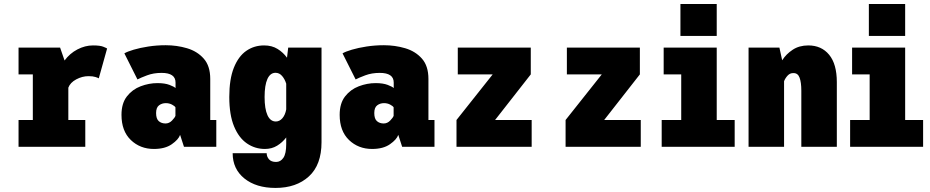

<svg xmlns="http://www.w3.org/2000/svg" viewBox="-20 -740 4690 968"><path d="M73.5 0V-135H145.5V-365H73.5V-500H283L305.5 -435Q331.5 -470.5 370.2 -490.8Q409 -511 448.5 -511Q484.5 -511 500.5 -504.5Q516.5 -498 520 -495.5L478 -345Q474.5 -347.5 461.2 -351.8Q448 -356 426 -356Q394.5 -356 364.2 -339.8Q334 -323.5 324.5 -298V-135H410V0Z M756 11Q686.5 11 639.5 -34.2Q592.5 -79.5 592.5 -161Q592.5 -219 619.8 -254Q647 -289 689 -305Q731 -321 774 -321Q811 -321 834.5 -312Q858 -303 865 -296V-324Q865 -372.5 794.5 -372.5Q754 -372.5 721.5 -360.2Q689 -348 673 -339.5L607 -471Q622 -480 654 -489.5Q686 -499 728.2 -505.5Q770.5 -512 815.5 -512Q871.5 -512 923 -496.8Q974.5 -481.5 1007.2 -444.5Q1040 -407.5 1040 -342V-135H1070.5V0H907.5L888 -60Q880 -36.5 846 -12.8Q812 11 756 11ZM814.5 -117.5Q833 -117.5 847.2 -132.2Q861.5 -147 864.5 -156V-199Q860.5 -205.5 846.8 -212.8Q833 -220 816 -220Q796.5 -220 781.8 -209Q767 -198 767 -170Q767 -141 780.5 -129.2Q794 -117.5 814.5 -117.5Z M1315.5 11Q1265.5 11 1224.8 -17Q1184 -45 1160 -103Q1136 -161 1136 -251Q1136 -341 1159 -398.5Q1182 -456 1221.5 -483.5Q1261 -511 1311.5 -511Q1351 -511 1379.5 -493.2Q1408 -475.5 1427 -449L1433 -500H1601V-23Q1601 91 1537.5 149.2Q1474 207.5 1369 207.5Q1271.5 207.5 1212.2 159.8Q1153 112 1153 32.5H1324.5Q1324.5 49.5 1336 63Q1347.5 76.5 1372 76.5Q1394.5 76.5 1408.8 55.5Q1423 34.5 1423 -13V-47Q1404 -22 1377.2 -5.5Q1350.5 11 1315.5 11ZM1314 -251Q1314 -191 1328.5 -159.2Q1343 -127.5 1370.5 -127.5Q1389.5 -127.5 1403.8 -144Q1418 -160.5 1423 -188.5V-318Q1416 -341 1402.2 -357Q1388.5 -373 1369 -373Q1342.5 -373 1328.2 -341.8Q1314 -310.5 1314 -251Z M1856 11Q1786.5 11 1739.5 -34.2Q1692.5 -79.5 1692.5 -161Q1692.5 -219 1719.8 -254Q1747 -289 1789 -305Q1831 -321 1874 -321Q1911 -321 1934.5 -312Q1958 -303 1965 -296V-324Q1965 -372.5 1894.5 -372.5Q1854 -372.5 1821.5 -360.2Q1789 -348 1773 -339.5L1707 -471Q1722 -480 1754 -489.5Q1786 -499 1828.2 -505.5Q1870.5 -512 1915.5 -512Q1971.5 -512 2023 -496.8Q2074.5 -481.5 2107.2 -444.5Q2140 -407.5 2140 -342V-135H2170.5V0H2007.5L1988 -60Q1980 -36.5 1946 -12.8Q1912 11 1856 11ZM1914.5 -117.5Q1933 -117.5 1947.2 -132.2Q1961.5 -147 1964.5 -156V-199Q1960.5 -205.5 1946.8 -212.8Q1933 -220 1916 -220Q1896.5 -220 1881.8 -209Q1867 -198 1867 -170Q1867 -141 1880.5 -129.2Q1894 -117.5 1914.5 -117.5Z M2281.5 0V-135L2464 -365H2288V-500H2656V-365L2476 -135H2660.5V0Z M2831.5 0V-135L3014 -365H2838V-500H3206V-365L3026 -135H3210.5V0Z M3410.5 -720H3593.5V-559H3410.5ZM3316 0V-135H3414.5V-365H3326V-500H3593.5V-135H3684V0Z M3754 0V-500H3909.5L3923.5 -436Q3943.5 -467.5 3976.5 -489.2Q4009.5 -511 4055 -511Q4121.5 -511 4160.2 -464Q4199 -417 4199 -326V0H4020V-282.5Q4020 -325 4011.2 -348.5Q4002.5 -372 3980 -371.5Q3963 -372 3951 -359Q3939 -346 3933 -330.5V0Z M4360.5 -720H4543.5V-559H4360.5ZM4266 0V-135H4364.5V-365H4276V-500H4543.5V-135H4634V0Z"/></svg>

Font: Trispace SemiCondensed ExtraBold
Style: Regular
Weight: 800
Width: 4
Designer: Tyler Finck
Foundry: Etcetera Type Company
Version: Version 1.210; ttfautohint (v1.8.3)